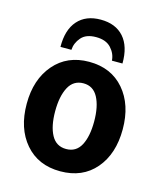

<svg xmlns="http://www.w3.org/2000/svg" viewBox="-117 -858 829 966"><g transform="rotate(15 298.0 -375.0)"><path d="M287 20Q172 20 104.5 -58.5Q37 -137 37 -265Q37 -392 105 -471Q173 -550 287 -550Q402 -550 469.5 -471.5Q537 -393 537 -265Q537 -137 470 -58.5Q403 20 287 20ZM287 -438Q235 -438 210 -391Q185 -344 185 -266Q185 -188 210 -142Q235 -96 287 -96Q339 -96 363.5 -142Q388 -188 388 -266Q388 -344 363 -391Q338 -438 287 -438ZM288 -770Q366 -770 408.5 -722Q451 -674 450 -585H395Q393 -621 366.5 -650Q340 -679 288 -679Q236 -679 211 -650Q186 -621 184 -585H127Q126 -674 168.5 -722Q211 -770 288 -770Z"/></g></svg>

Font: Repo
Style: Bold
Weight: 700
Designer: Stefan Peev
Foundry: Context Ltd
Version: Version 001.000